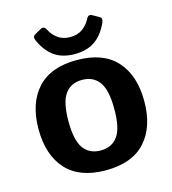

<svg xmlns="http://www.w3.org/2000/svg" viewBox="-108 -797 804 896"><g transform="rotate(-15 294.5 -349.5)"><path d="M133.8 -659.2Q124 -680.2 138.7 -688.5L169.9 -706.1Q187.5 -715.8 197.3 -695.8Q210 -669.9 234.1 -651.9Q258.3 -633.8 294.4 -633.8Q330.6 -633.8 354.7 -651.9Q378.9 -669.9 391.6 -695.8Q401.4 -715.8 418.9 -706.1L450.2 -688.5Q464.8 -680.2 455.1 -659.2Q430.7 -605.5 392.1 -578.6Q353.5 -551.8 294.4 -551.8Q235.4 -551.8 196.8 -578.6Q158.2 -605.5 133.8 -659.2ZM39.1 -256.3Q39.1 -380.9 103.3 -451.7Q167.5 -522.5 294.4 -522.5Q421.4 -522.5 485.6 -451.7Q549.8 -380.9 549.8 -256.3Q549.8 -131.8 485.6 -61Q421.4 9.8 294.4 9.8Q167.5 9.8 103.3 -61Q39.1 -131.8 39.1 -256.3ZM183.6 -256.3Q183.6 -163.6 212.2 -124.8Q240.7 -85.9 294.4 -85.9Q348.1 -85.9 376.7 -124.8Q405.3 -163.6 405.3 -256.3Q405.3 -349.1 376.7 -387.9Q348.1 -426.8 294.4 -426.8Q240.7 -426.8 212.2 -387.9Q183.6 -349.1 183.6 -256.3Z"/></g></svg>

Font: Istok Web
Style: Bold
Weight: 700
Designer: Andrey V. Panov
Foundry: Andrey V. Panov
Version: Version 1.0.2g